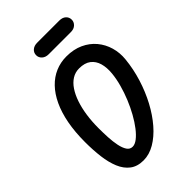

<svg xmlns="http://www.w3.org/2000/svg" viewBox="-355 -1390 1534 1534"><g transform="rotate(-45 412.0 -623.0)"><path d="M317.5 10Q248 10 203.5 -24Q159 -58 134 -117.8Q109 -177.5 99.2 -256.2Q89.5 -335 89.5 -424Q89.5 -538.5 107.2 -631.8Q125 -725 158.5 -796.2Q192 -867.5 238.8 -916Q285.5 -964.5 343.5 -989.2Q401.5 -1014 468 -1014Q549.5 -1014 611.8 -985.2Q674 -956.5 715 -907.2Q756 -858 774.2 -795Q792.5 -732 785.5 -663.5Q775.5 -562.5 745 -464.8Q714.5 -367 668.8 -281.2Q623 -195.5 566.2 -130Q509.5 -64.5 446 -27.2Q382.5 10 317.5 10ZM333 -129Q359 -129 389.2 -152.2Q419.5 -175.5 451 -216.2Q482.5 -257 512 -309.8Q541.5 -362.5 566 -422Q590.5 -481.5 607.2 -542.5Q624 -603.5 629.5 -659.5Q635.5 -721.5 621.8 -770Q608 -818.5 571.5 -846.5Q535 -874.5 472 -874.5Q428.5 -874.5 392.8 -852.2Q357 -830 329.5 -789Q302 -748 283 -692Q264 -636 254.2 -568.8Q244.5 -501.5 244.5 -426.5Q244.5 -375 247.2 -322.5Q250 -270 259 -226Q268 -182 285.5 -155.5Q303 -129 333 -129ZM381 -1126Q346 -1126 325 -1145Q304 -1164 304 -1191.5Q304 -1219.5 325 -1238Q346 -1256.5 381 -1256.5H630.5Q666 -1256.5 686.2 -1238Q706.5 -1219.5 706.5 -1191.5Q706.5 -1165 686.2 -1145.5Q666 -1126 630.5 -1126Z"/></g></svg>

Font: Edu NSW ACT Hand Pre
Style: Regular
Weight: 400
Designer: Tina and Corey Anderson, Eben Sorkin, Mirko Velimirovic
Foundry: Sorkin Type Co.
Version: Version 2.000